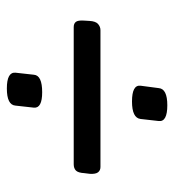

<svg xmlns="http://www.w3.org/2000/svg" viewBox="6 -512 508 560"><g transform="rotate(-90 260.0 -232.0)"><path d="M271 -363Q224 -363 226 -387L232 -441Q234 -466 282 -466Q330 -466 328 -441L322 -387Q320 -363 271 -363ZM53 -193Q43 -193 37.5 -200Q32 -207 33 -224L35 -240Q36 -258 42.5 -264.5Q49 -271 61 -271H461Q471 -271 476 -265Q481 -259 480 -242L479 -225Q478 -207 470 -200Q462 -193 452 -193ZM233 2Q184 2 187 -23L193 -76Q196 -101 244 -101Q293 -101 290 -76L283 -23Q281 2 233 2Z"/></g></svg>

Font: Asap Condensed Condensed Medium
Style: Italic
Weight: 500
Width: 3
Italic angle: -6°
Designer: Pablo Cosgaya
Foundry: Omnibus-Type
Version: Version 3.001; ttfautohint (v1.8.4.7-5d5b)